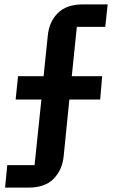

<svg xmlns="http://www.w3.org/2000/svg" viewBox="-20 -718 524 872"><path d="M13 32H137L168 -266H51L62 -372H178L197 -556Q203 -619 242.5 -658.5Q282 -698 356 -698H469L458 -596H329L306 -372H444L435 -266H295L269 -7Q262 55 223 94.5Q184 134 110 134H3Z"/></svg>

Font: IBM Plex Sans Thai SemiBold
Style: Regular
Weight: 600
Designer: Mike Abbink, Paul van der Laan, Pieter van Rosmalen, Ben Mitchell, Mark Frömberg
Foundry: Bold Monday
Version: Version 1.1